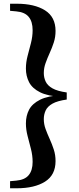

<svg xmlns="http://www.w3.org/2000/svg" viewBox="-20 -830 423 1030"><path d="M338 -334V-296Q288 -289 261.5 -274Q235 -259 225 -237.5Q215 -216 215 -191Q215 -164 224.5 -138Q234 -112 246.5 -84.5Q259 -57 268.5 -28Q278 1 278 34Q278 109 221.5 144.5Q165 180 70 180H34V142L67 139Q113 135 134 109.5Q155 84 155 39Q155 4 146 -31Q137 -66 128 -100.5Q119 -135 119 -168Q119 -209 136 -241.5Q153 -274 195 -295Q237 -316 312 -320V-310Q237 -314 195 -335Q153 -356 136 -389Q119 -422 119 -462Q119 -496 128 -530Q137 -564 146 -599Q155 -634 155 -668Q155 -714 134 -739.5Q113 -765 67 -769L34 -772V-810H70Q165 -810 221.5 -774.5Q278 -739 278 -664Q278 -631 268.5 -602Q259 -573 246.5 -545.5Q234 -518 224.5 -491.5Q215 -465 215 -438Q215 -414 225 -392.5Q235 -371 261.5 -356Q288 -341 338 -334Z"/></svg>

Font: Noto Serif TC ExtraLight Black
Style: Regular
Weight: 900
Version: Version 2.003-H1;hotconv 1.1.1;makeotfexe 2.6.0